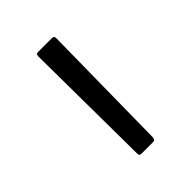

<svg xmlns="http://www.w3.org/2000/svg" viewBox="-94 -747 315 315"><g transform="rotate(-45 64.0 -589.0)"><path d="M49 -470Q48 -470 46.5 -471Q45 -472 45 -475L43 -702Q43 -705 44 -706.5Q45 -708 48 -708H80Q83 -708 84 -706.5Q85 -705 85 -703L82 -475Q81 -472 80 -471Q79 -470 76 -470Z"/></g></svg>

Font: Glory ExtraLight
Style: Regular
Weight: 250
Version: Version 1.011